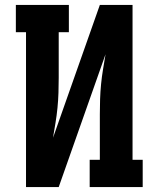

<svg xmlns="http://www.w3.org/2000/svg" viewBox="-20 -755 640 775"><path d="M85 0V-625H44V-735H258V-625H217V-441Q217 -411 216 -380.5Q215 -350 212 -319.5Q209 -289 204 -259Q199 -229 194 -199L383 -735H515V-110H556V0H342V-110H383V-294Q383 -324 384 -354.5Q385 -385 388 -415.5Q391 -446 396 -476Q401 -506 406 -536L217 0Z"/></svg>

Font: Iosevka Slab XBdEx
Style: Regular
Weight: 800
Width: 7
Monospace: yes
Designer: Belleve Invis
Foundry: Belleve Invis
Version: Version 11.1.0; ttfautohint (v1.8.3)